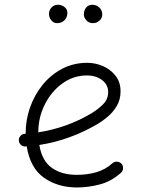

<svg xmlns="http://www.w3.org/2000/svg" viewBox="-20 -786 622 825"><path d="M500 -43.9Q459 -6.8 409.4 6.3Q359.9 19.5 310.1 19.5Q229 19.5 169.4 -22Q109.9 -63.5 94.7 -157.2Q92.3 -156.7 89.8 -156.7Q78.6 -155.8 70.3 -163.1Q62 -170.4 61 -181.6Q60.1 -192.9 67.4 -201.4Q74.7 -210 85.9 -210.9Q88.4 -210.9 90.3 -211.4Q90.3 -212.9 90.3 -214.8Q90.3 -270.5 109.1 -324.2Q127.9 -377.9 163.1 -421.4Q198.2 -464.8 247.1 -490.5Q295.9 -516.1 355.5 -516.1Q389.6 -516.1 422.4 -502Q455.1 -487.8 476.6 -460.4Q498 -433.1 498 -393.1Q498 -357.4 481.4 -330.1Q464.8 -302.7 442.1 -283.9Q419.4 -265.1 401.4 -254.4Q281.7 -183.6 148.9 -163.1Q160.6 -94.2 203.1 -64.5Q245.6 -34.7 310.1 -34.7Q355 -34.7 394.3 -46.1Q433.6 -57.6 462.9 -84.5Q471.2 -91.8 482.7 -91.3Q494.1 -90.8 502 -82.5Q509.3 -74.2 508.8 -62.7Q508.3 -51.3 500 -43.9ZM354.5 -461.9Q295.4 -461.9 247.8 -427.2Q200.2 -392.6 172.4 -336.9Q144.5 -281.2 144.5 -217.3Q268.1 -236.8 371.6 -298.3Q400.4 -315.4 422.6 -337.6Q444.8 -359.9 444.8 -389.6Q444.8 -422.9 418 -442.4Q391.1 -461.9 354.5 -461.9ZM419.4 -724.6Q419.4 -707.5 407.2 -697Q395 -686.5 379.4 -686.5Q362.3 -686.5 351.3 -698.5Q340.3 -710.4 340.3 -724.1Q340.3 -742.2 350.6 -753.9Q360.8 -765.6 375.5 -765.6Q394 -765.6 406.7 -753.7Q419.4 -741.7 419.4 -724.6ZM269.5 -731Q269.5 -711.4 257.1 -699Q244.6 -686.5 225.1 -686.5Q210 -686.5 200.2 -699Q190.4 -711.4 190.4 -726.1Q190.4 -742.7 201.7 -754.2Q212.9 -765.6 229.5 -765.6Q244.6 -765.6 257.1 -755.9Q269.5 -746.1 269.5 -731Z"/></svg>

Font: Mikhak-FD Light
Style: Regular
Weight: 300
Designer: Amin Abedi
Version: Version 3.2